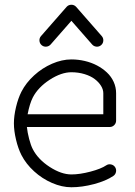

<svg xmlns="http://www.w3.org/2000/svg" viewBox="-20 -789 567 809"><path d="M96.4 -307.6H415.3V-396.2Q415.3 -411.9 405.6 -427.5Q396 -443.1 379 -455.9Q362.1 -468.8 336.2 -476.7Q310.3 -484.6 280.8 -484.6Q238.3 -484.6 189.3 -452.9Q140.4 -421.1 118.2 -378.2Q105 -352.3 96.4 -307.6ZM457.5 -47.6Q426.3 -26.6 376.1 -13.3Q325.9 0 280.8 0Q241 0 199.3 -18.1Q157.7 -36.1 123.7 -67.1Q89.6 -98.1 70.3 -135.7Q56.4 -163.1 47.5 -200.6Q38.6 -238 38.6 -269.3Q38.6 -300.5 47.5 -337.9Q56.4 -375.2 70.3 -402.6Q89.6 -440.2 123.7 -471.3Q157.7 -502.4 199.3 -520.5Q241 -538.6 280.8 -538.6Q309.6 -538.6 337.3 -532.1Q365 -525.6 388.7 -513.2Q412.4 -500.7 430.5 -483.6Q448.7 -466.6 459 -444Q469.2 -421.4 469.2 -396.2V-280.8Q469.2 -269.8 461.3 -261.8Q453.4 -253.9 442.4 -253.9H93.3Q95.7 -230.5 102.8 -203.4Q109.9 -176.3 118.2 -160.4Q140.4 -117.4 189.3 -85.7Q238.3 -54 280.8 -54Q316.2 -54 361 -65.8Q405.8 -77.6 427.5 -92.3Q436.5 -98.4 447.6 -96.2Q458.7 -94 464.8 -85Q470.9 -75.9 468.8 -64.8Q466.6 -53.7 457.5 -47.6ZM152.8 -637 260.5 -760Q268.8 -769 280.8 -769Q292.7 -769 301 -760L408.7 -637Q416 -628.7 415.3 -617.4Q414.6 -606.2 406.2 -598.9Q397.9 -591.6 386.7 -592.4Q375.5 -593.3 368.2 -601.6L280.8 -701.4L193.4 -601.6Q186 -593.3 174.8 -592.4Q163.6 -591.6 155.3 -598.9Q147 -606.2 146.2 -617.4Q145.5 -628.7 152.8 -637Z"/></svg>

Font: Tecnico
Style: Fino
Weight: 400
Version: Version 1.3